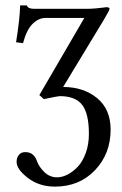

<svg xmlns="http://www.w3.org/2000/svg" viewBox="-20 -462 456 717"><path d="M127 -106.9 294.9 -395H149.9Q124.5 -395 102.1 -373.3Q79.6 -351.6 65.9 -300.8L40 -304.2Q54.2 -392.1 55.2 -441.9H80.1Q84.5 -429.2 106 -429.2H309.1Q321.8 -429.2 337.9 -430.7Q354 -432.1 365.2 -433.6L376 -435.1Q389.2 -435.1 389.2 -429.2Q389.2 -423.8 367.2 -387.2L215.8 -137.2Q292 -137.2 342.5 -95.7Q393.1 -54.2 393.1 22Q393.1 112.3 334.7 173.6Q276.4 234.9 185.1 234.9Q126.5 234.9 84.2 202.6Q42 170.4 42 142.1Q42 127.4 50.3 116.7Q58.6 106 74.2 106Q106.9 106 118.2 140.1Q125.5 161.1 145.8 180.7Q166 200.2 192.9 200.2Q212.4 200.2 232.7 189.7Q252.9 179.2 271 159.9Q289.1 140.6 300.5 108.6Q312 76.7 312 38.1Q312 -37.6 286.9 -70.3Q261.7 -103 203.1 -103Q195.8 -103 144 -91.8Z"/></svg>

Font: Linux Libertine G
Style: Regular
Weight: 400
Designer: Philipp H. Poll
Foundry: Philipp H. Poll
Version: Version 4.7.5